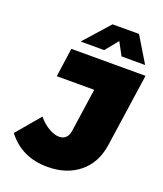

<svg xmlns="http://www.w3.org/2000/svg" viewBox="-166 -1030 970 1146"><g transform="rotate(20 319.0 -456.5)"><path d="M16.1 -111.8 143.1 -262.2Q176.3 -223.1 212.4 -203.1Q248.5 -183.1 276.9 -183.1Q301.8 -183.1 318.1 -198Q334.5 -212.9 338.9 -242.2L378.9 -518.1H141.1L167 -701.2H638.2L570.8 -236.8Q553.7 -120.1 473.9 -55.2Q394 9.8 272 9.8Q109.4 9.8 16.1 -111.8ZM204.1 -761.2 348.1 -922.9H516.1L613.8 -761.2H463.9L419.9 -842.8L354 -761.2Z"/></g></svg>

Font: Trueno Black
Style: Italic
Weight: 900
Designer: Julieta Ulanovsky
Foundry: Julieta Ulanovsky
Version: Version 3.001b | FøM Fix